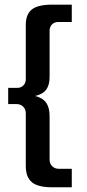

<svg xmlns="http://www.w3.org/2000/svg" viewBox="-20 -630 367 811"><path d="M283.2 83V161.1H201.2Q140.1 161.1 114.5 139.6Q88.9 118.2 88.9 70.8V-151.4Q88.9 -168.5 77.9 -179.4Q66.9 -190.4 49.8 -190.4H14.6V-258.8H52.7Q68.4 -258.8 78.6 -269Q88.9 -279.3 88.9 -295.4V-524.9Q88.9 -569.3 114.3 -589.8Q139.6 -610.4 201.2 -610.4H283.2V-537.1H225.6Q210 -537.1 199.7 -526.9Q189.5 -516.6 189.5 -500.5V-305.2Q189.5 -271 175.3 -251.5Q161.1 -231.9 127.9 -224.6Q160.6 -216.8 175 -196Q189.5 -175.3 189.5 -139.2V43.9Q189.5 61 200.4 72Q211.4 83 228.5 83Z"/></svg>

Font: Squarish Sans CT
Style: Regular
Weight: 400
Version: Version 0.9